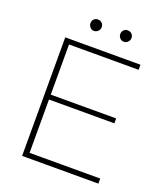

<svg xmlns="http://www.w3.org/2000/svg" viewBox="-149 -927 886 1029"><g transform="rotate(20 294.0 -413.0)"><path d="M99 0V-676H131V0ZM117 0V-29H534V0ZM117 -333V-361H504V-333ZM117 -647V-676H528V-647ZM231 -761Q218 -761 209 -771Q200 -781 200 -794Q200 -808 209 -817Q218 -826 231 -826Q245 -826 254.5 -817Q264 -808 264 -794Q264 -781 254.5 -771Q245 -761 231 -761ZM401 -761Q388 -761 379 -771Q370 -781 370 -794Q370 -808 379 -817Q388 -826 401 -826Q415 -826 424.5 -817Q434 -808 434 -794Q434 -781 424.5 -771Q415 -761 401 -761Z"/></g></svg>

Font: Outfit Thin
Style: Regular
Weight: 100
Designer: Rodrigo Fuenzalida
Foundry: fragTYPE
Version: Version 1.100;gftools[0.9.27]